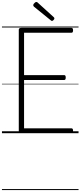

<svg xmlns="http://www.w3.org/2000/svg" viewBox="-20 -1362 823 1963"><path d="M199 0Q185 0 178.5 -5.5Q172 -11 172 -23V-1058Q172 -1068 179 -1072.5Q186 -1077 200 -1077H710Q718 -1077 722.5 -1071.5Q727 -1066 727 -1052Q727 -1038 722.5 -1032.5Q718 -1027 710 -1027H226V-594H636Q644 -594 648 -588.5Q652 -583 652 -569Q652 -556 648 -550Q644 -544 636 -544H226V-50H710Q718 -50 722.5 -44.5Q727 -39 727 -25Q727 -11 722.5 -5.5Q718 0 710 0ZM511 -1148Q507 -1148 504.5 -1150.5Q502 -1153 497 -1156L327 -1294Q323 -1299 321.5 -1302Q320 -1305 320 -1309Q320 -1316 325.5 -1323.5Q331 -1331 338.5 -1336.5Q346 -1342 352 -1342Q357 -1342 360.5 -1339.5Q364 -1337 368 -1333L530 -1186Q534 -1182 535 -1179Q536 -1176 536 -1173Q536 -1166 527 -1157Q518 -1148 511 -1148ZM0 571H783V581H0ZM0 -20H783V0H0ZM0 -505H783V-500H0ZM0 -1091H783V-1081H0Z"/></svg>

Font: Playwrite PT Guides
Style: Regular
Weight: 400
Designer: Veronika Burian, José Scaglione
Foundry: TypeTogether
Version: Version 1.003